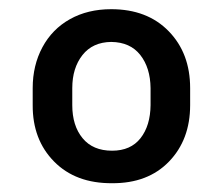

<svg xmlns="http://www.w3.org/2000/svg" viewBox="-20 -742 492 424"><path d="M52.2 -509.8V-547.4Q52.2 -597.7 73.7 -637.7Q95.2 -677.7 134.5 -699.7Q173.8 -721.7 225.6 -721.7Q305.2 -721.7 352.5 -673.1Q399.9 -624.5 399.9 -547.4V-509.8Q399.9 -433.6 353.3 -385.3Q306.6 -336.9 227.5 -337.4Q147 -336.9 99.4 -385.3Q51.8 -433.6 52.2 -509.8ZM139.6 -547.4V-509.8Q139.6 -464.4 162.4 -436.8Q185.1 -409.2 227.5 -409.2Q268.6 -409.2 290.3 -436.8Q312 -464.4 312.5 -509.8V-547.4Q312 -592.3 289.8 -620.6Q267.6 -648.9 225.6 -649.4Q184.6 -648.9 162.1 -620.4Q139.6 -591.8 139.6 -547.4Z"/></svg>

Font: Inter Tight Stencil
Style: Bold
Weight: 700
Designer: Rasmus Andersson
Foundry: rsms
Version: Version 3.004;Glyphs 3.1.2 (3151)